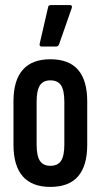

<svg xmlns="http://www.w3.org/2000/svg" viewBox="-20 -729 397 755"><path d="M178 6Q106 6 69.5 -35.5Q33 -77 33 -160V-330Q33 -413 69.5 -454.5Q106 -496 178 -496Q251 -496 287 -454.5Q323 -413 323 -330V-160Q323 -77 287 -35.5Q251 6 178 6ZM178 -77Q207 -77 220 -96.5Q233 -116 233 -161V-328Q233 -374 220 -393.5Q207 -413 178 -413Q150 -413 137 -393.5Q124 -374 124 -328V-161Q124 -116 137 -96.5Q150 -77 178 -77ZM144 -546Q134 -546 136 -557L169 -700Q170 -709 180 -709H255Q266 -709 262 -697L212 -554Q209 -546 200 -546Z"/></svg>

Font: Sofia Sans Extra Condensed SemiBold
Style: Regular
Weight: 600
Designer: Botio Nikoltchev, Ani Petrova
Foundry: lettersoup
Version: Version 4.101